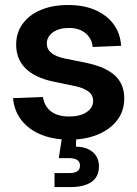

<svg xmlns="http://www.w3.org/2000/svg" viewBox="-20 -553 555 777"><path d="M260.7 12.2Q197.8 12.2 148.4 -7.3Q99.1 -26.9 68.6 -64.2Q38.1 -101.6 32.7 -155.8L153.8 -160.6Q159.7 -122.6 186.5 -102.1Q213.4 -81.5 259.8 -81.5Q304.7 -81.5 330.8 -99.4Q356.9 -117.2 356.9 -144.5Q356.9 -168 338.1 -182.4Q319.3 -196.8 285.6 -204.1L196.3 -222.7Q122.1 -238.3 83.7 -275.9Q45.4 -313.5 45.4 -372.6Q45.4 -420.4 71.5 -456.5Q97.7 -492.7 145 -512.7Q192.4 -532.7 255.9 -532.7Q318.4 -532.7 365.2 -512.5Q412.1 -492.2 439.5 -455.3Q466.8 -418.5 470.2 -367.7L355 -362.8Q352.5 -396 326.9 -418Q301.3 -439.9 258.8 -439.9Q218.3 -439.9 193.8 -421.9Q169.4 -403.8 169.4 -377Q169.4 -354 187.5 -339.1Q205.6 -324.2 239.7 -316.9L332.5 -297.9Q409.7 -281.2 446.3 -246.3Q482.9 -211.4 482.9 -154.8Q482.9 -104 454.3 -66.7Q425.8 -29.3 375.7 -8.5Q325.7 12.2 260.7 12.2ZM200.7 204.1V147.5H258.8Q281.7 147.5 292.7 140.1Q303.7 132.8 303.7 117.2Q303.7 102.1 292.7 94.5Q281.7 86.9 258.8 86.9H217.8L234.9 -22H288.1V0L287.6 40.5Q331.5 41.5 356 63Q380.4 84.5 380.4 120.1Q380.4 162.6 350.1 183.3Q319.8 204.1 265.1 204.1Z"/></svg>

Font: Inter 28pt SemiBold
Style: Regular
Weight: 600
Designer: Rasmus Andersson
Foundry: rsms
Version: Version 4.001;git-66647c0bb